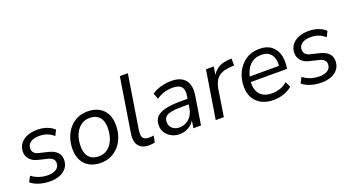

<svg xmlns="http://www.w3.org/2000/svg" viewBox="-50 -1261 3329 1826"><g transform="rotate(-20 1614.0 -348.0)"><path d="M223 9Q164 9 113 -7Q62 -23 30 -51L60 -107Q84 -88 110.5 -76.5Q137 -65 165.5 -59Q194 -53 224 -53Q278 -53 308.5 -74.5Q339 -96 339 -135Q339 -160 322.5 -176.5Q306 -193 275 -200L180 -223Q130 -235 101.5 -266.5Q73 -298 73 -344Q73 -387 97 -421.5Q121 -456 166 -475.5Q211 -495 272 -495Q305 -495 337 -488Q369 -481 396.5 -467Q424 -453 442 -434L414 -379Q385 -407 348 -420Q311 -433 269 -433Q213 -433 181 -410Q149 -387 149 -348Q149 -324 164 -306.5Q179 -289 209 -282L304 -259Q357 -246 386.5 -216.5Q416 -187 416 -140Q416 -94 392 -60.5Q368 -27 324.5 -9Q281 9 223 9Z M736 9Q671 9 623.5 -17Q576 -43 550.5 -91Q525 -139 525 -205Q525 -267 543.5 -319.5Q562 -372 596 -412Q630 -452 676.5 -473.5Q723 -495 782 -495Q847 -495 894.5 -469Q942 -443 967 -395.5Q992 -348 992 -281Q992 -219 974 -166.5Q956 -114 922 -74.5Q888 -35 841 -13Q794 9 736 9ZM739 -56Q794 -56 832.5 -87Q871 -118 890.5 -170Q910 -222 910 -284Q910 -356 875.5 -393Q841 -430 779 -430Q724 -430 685.5 -399Q647 -368 627 -317Q607 -266 607 -202Q607 -131 642 -93.5Q677 -56 739 -56Z M1224 9Q1152 9 1119 -33.5Q1086 -76 1099 -159L1186 -705H1267L1180 -159Q1175 -124 1180 -102Q1185 -80 1202.5 -70Q1220 -60 1248 -60Q1260 -60 1271.5 -61.5Q1283 -63 1295 -65L1283 1Q1270 5 1254.5 7Q1239 9 1224 9Z M1532 9Q1490 9 1453.5 -10Q1417 -29 1395 -62Q1373 -95 1373 -137Q1373 -189 1401.5 -220.5Q1430 -252 1491 -267Q1552 -282 1648 -282H1728L1720 -229H1659Q1582 -229 1537.5 -221Q1493 -213 1474 -194Q1455 -175 1455 -142Q1455 -98 1484.5 -75Q1514 -52 1552 -52Q1589 -52 1620.5 -68Q1652 -84 1674 -115.5Q1696 -147 1703 -190L1722 -312Q1732 -370 1707.5 -400Q1683 -430 1619 -430Q1574 -430 1533.5 -418Q1493 -406 1454 -379L1431 -438Q1455 -456 1487 -468.5Q1519 -481 1555.5 -488Q1592 -495 1628 -495Q1696 -495 1736.5 -469.5Q1777 -444 1792 -398Q1807 -352 1797 -290L1751 0H1674L1691 -110H1701Q1688 -70 1661.5 -43.5Q1635 -17 1601 -4Q1567 9 1532 9Z M1900 0 1978 -486H2057L2038 -370H2028Q2046 -423 2090 -457Q2134 -491 2202 -496L2241 -499L2242 -429L2186 -424Q2133 -419 2100 -399.5Q2067 -380 2049.5 -347Q2032 -314 2024 -268L1982 0Z M2485 9Q2416 9 2365 -17Q2314 -43 2286.5 -91.5Q2259 -140 2259 -206Q2259 -285 2291 -350.5Q2323 -416 2381 -455.5Q2439 -495 2519 -495Q2595 -495 2639.5 -460Q2684 -425 2700 -368.5Q2716 -312 2707 -247L2704 -226H2322L2330 -279H2658L2640 -266Q2647 -313 2637 -351Q2627 -389 2598 -412Q2569 -435 2518 -435Q2464 -435 2428 -410.5Q2392 -386 2371.5 -348Q2351 -310 2344 -269L2340 -245Q2331 -188 2346 -145.5Q2361 -103 2397.5 -79.5Q2434 -56 2489 -56Q2535 -56 2575 -69.5Q2615 -83 2647 -112L2674 -57Q2640 -25 2589 -8Q2538 9 2485 9Z M2970 9Q2911 9 2860 -7Q2809 -23 2777 -51L2807 -107Q2831 -88 2857.5 -76.5Q2884 -65 2912.5 -59Q2941 -53 2971 -53Q3025 -53 3055.5 -74.5Q3086 -96 3086 -135Q3086 -160 3069.5 -176.5Q3053 -193 3022 -200L2927 -223Q2877 -235 2848.5 -266.5Q2820 -298 2820 -344Q2820 -387 2844 -421.5Q2868 -456 2913 -475.5Q2958 -495 3019 -495Q3052 -495 3084 -488Q3116 -481 3143.5 -467Q3171 -453 3189 -434L3161 -379Q3132 -407 3095 -420Q3058 -433 3016 -433Q2960 -433 2928 -410Q2896 -387 2896 -348Q2896 -324 2911 -306.5Q2926 -289 2956 -282L3051 -259Q3104 -246 3133.5 -216.5Q3163 -187 3163 -140Q3163 -94 3139 -60.5Q3115 -27 3071.5 -9Q3028 9 2970 9Z"/></g></svg>

Font: Nunito Sans 12pt
Style: Italic
Weight: 400
Italic angle: -9°
Designer: Vernon Adams
Foundry: Vernon Adams
Version: Version 3.101;gftools[0.9.27]